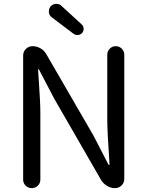

<svg xmlns="http://www.w3.org/2000/svg" viewBox="-20 -972 762 992"><path d="M99.6 -43.9V-684.6Q99.6 -705.1 113.8 -719.2Q127.9 -733.4 148.4 -733.4Q169.9 -733.4 189.5 -722.2Q209 -710.9 219.7 -691.4L462.9 -271.5L540 -122.1Q541 -120.1 543.5 -120.1Q545.9 -120.1 545.9 -122.1Q534.2 -296.9 534.2 -351.6V-689.5Q534.2 -707 546.9 -720.2Q559.6 -733.4 578.1 -733.4Q596.7 -733.4 609.4 -720.2Q622.1 -707 622.1 -689.5V-47.9Q622.1 -27.3 607.9 -13.7Q593.8 0 574.2 0Q552.7 0 533.7 -11.2Q514.6 -22.5 502.9 -41L259.8 -462.9L181.6 -612.3Q180.7 -614.3 178.7 -614.3Q176.8 -614.3 176.8 -612.3Q177.7 -593.8 181.2 -543Q184.6 -492.2 186.5 -455.6Q188.5 -418.9 188.5 -384.8V-43.9Q188.5 -25.4 175.3 -12.7Q162.1 0 144 0Q126 0 112.8 -12.7Q99.6 -25.4 99.6 -43.9ZM404.3 -801.8Q395.5 -792 382.8 -791Q380.9 -791 378.9 -791Q368.2 -791 359.4 -797.9L247.1 -882.8Q232.4 -893.6 232.4 -913.1Q232.4 -926.8 241.2 -938.5Q252 -951.2 269.5 -952.1Q270.5 -952.1 271.5 -952.1Q287.1 -952.1 297.9 -941.4L402.3 -845.7Q412.1 -836.9 412.1 -822.3Q412.1 -810.5 404.3 -801.8Z"/></svg>

Font: Gen Jyuu Gothic P Regular
Style: Regular
Weight: 400
Designer: [Source Han Sans]
Ryoko NISHIZUKA  (kana & ideographs); Paul D. Hunt (Latin, Greek & Cyrillic); Wenlong ZHANG  (bopomofo
Version: Version 1.002.20150607